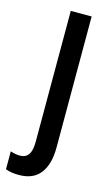

<svg xmlns="http://www.w3.org/2000/svg" viewBox="-150 -585 507 871"><g transform="rotate(15 103.5 -150.0)"><path d="M34 240Q-4 240 -29 230V146Q-5 154 16 154Q42 154 55.5 135.5Q69 117 69 74V-540H167V75Q167 154 134 197Q101 240 34 240Z"/></g></svg>

Font: Noto Sans Arabic UI Cn Md
Style: Regular
Weight: 500
Width: 3
Designer: Monotype Design Team, Nadine Chahine and Nizar Qandah
Foundry: Monotype Imaging Inc.
Version: Version 2.010; ttfautohint (v1.8.4.7-5d5b)